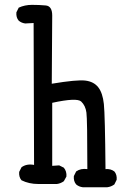

<svg xmlns="http://www.w3.org/2000/svg" viewBox="-20 -788 540 806"><path d="M327.1 -2Q311.5 -3.9 299.8 -13.7Q288.1 -27.3 290 -48.8L299.8 -68.4Q319.3 -82 346.7 -78.1Q346.7 -286.1 342.8 -315.4Q338.9 -344.7 320.8 -361.8Q302.7 -378.9 199.2 -356.4V-91.8L228.5 -93.8L248 -84Q260.7 -68.4 258.8 -46.9L248 -27.3Q234.4 -17.6 218.8 -15.6H140.6Q101.6 -15.6 70.3 -31.2Q58.6 -44.9 60.5 -66.4L70.3 -85.9Q91.8 -101.6 123 -95.7L121.1 -691.4L85.9 -689.5Q70.3 -691.4 58.6 -701.2Q46.9 -714.8 48.8 -736.3L58.6 -755.9Q84 -767.6 114.3 -767.6Q144.5 -767.6 171.9 -765.1Q199.2 -762.7 199.2 -722.7L197.3 -436.5Q302.7 -454.1 338.4 -449.7Q374 -445.3 392.6 -421.4Q411.1 -397.5 416 -351.6Q420.9 -305.7 422.9 -78.1Q444.3 -80.1 460 -68.4Q471.7 -54.7 469.7 -33.2L460 -13.7Q446.3 -3.9 430.7 -2Z"/></svg>

Font: JasonHandwriting4
Style: Regular
Weight: 400
Version: Version 1.01.21